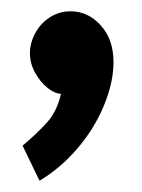

<svg xmlns="http://www.w3.org/2000/svg" viewBox="-20 -166 251 340"><path d="M105 -146Q85 -146 68.5 -135.5Q52 -125 42.5 -107.5Q33 -90 33 -72Q33 -54 42 -37.5Q51 -21 64 -10.5Q77 0 88 0Q81 31 63.5 50.5Q46 70 20 92L50 154Q87 132 117 97Q147 62 164 21Q181 -20 181 -56Q181 -96 158.5 -121Q136 -146 105 -146Z"/></svg>

Font: Catamaran Thin
Style: Bold
Weight: 700
Version: Version 2.000